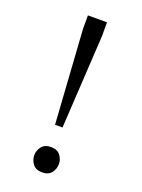

<svg xmlns="http://www.w3.org/2000/svg" viewBox="-139 -780 627 850"><g transform="rotate(20 174.5 -354.5)"><path d="M152.3 -211.4 123.5 -651.4V-716.3H213.4V-651.4L187.5 -211.4ZM169.9 6.3Q140.1 6.3 126 -12.5Q111.8 -31.2 111.8 -53.7Q111.8 -75.7 126 -94.2Q140.1 -112.8 169.9 -112.8Q199.7 -112.8 213.9 -94.2Q228 -75.7 228 -53.7Q228 -30.8 213.9 -12.2Q199.7 6.3 169.9 6.3Z"/></g></svg>

Font: Comme
Style: Regular
Weight: 400
Designer: Vernon Adams
Foundry: Vernon Adams
Version: Version 1.000;gftools[0.9.27]